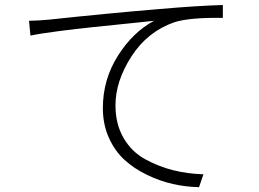

<svg xmlns="http://www.w3.org/2000/svg" viewBox="-20 -734 1040 772"><path d="M102.5 -590.8 96.7 -650.4Q142.6 -651.4 179.7 -655.3Q416 -680.7 617.2 -697.3Q771.5 -710.9 876 -713.9V-662.1Q742.2 -664.1 680.7 -644.5Q572.3 -606.4 508.3 -506.8Q444.3 -407.2 444.3 -310.5Q444.3 -235.4 476.6 -179.7Q508.8 -124 563 -94.2Q617.2 -64.5 675.3 -49.8Q733.4 -35.2 797.9 -33.2L780.3 18.6Q727.5 17.6 675.3 5.9Q623 -5.9 571.3 -30.8Q519.5 -55.7 480.5 -91.3Q441.4 -127 417.5 -180.7Q393.6 -234.4 393.6 -299.8Q393.6 -414.1 454.1 -509.8Q514.6 -605.5 599.6 -650.4Q582 -648.4 501.5 -640.1Q420.9 -631.8 354.5 -625Q288.1 -618.2 212.9 -608.4Q137.7 -598.6 102.5 -590.8Z"/></svg>

Font: Gen Shin Gothic Light
Style: Regular
Weight: 200
Designer: [Source Han Sans]
Ryoko NISHIZUKA  (kana & ideographs); Paul D. Hunt (Latin, Greek & Cyrillic); Wenlong ZHANG  (bopomofo
Version: Version 1.002.20150607